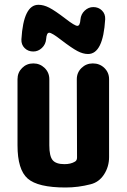

<svg xmlns="http://www.w3.org/2000/svg" viewBox="-20 -790 540 819"><path d="M376 -519.5Q405.3 -519.5 425.3 -500Q445.3 -480.5 445.3 -452.1V-120.1Q445.3 -79.1 423.8 -45.9Q402.3 -12.7 366.2 -3.9Q313.5 9.8 259.8 9.8Q141.6 9.8 98.1 -28.3Q54.7 -66.4 54.7 -169.9V-452.1Q54.7 -480.5 74.2 -500Q93.8 -519.5 122.1 -519.5Q150.4 -519.5 170.4 -500Q190.4 -480.5 190.4 -452.1V-169.9Q190.4 -124 204.6 -106.9Q218.8 -89.8 254.9 -89.8Q282.2 -89.8 299.8 -100.6Q308.6 -105.5 308.6 -118.2L307.6 -452.1Q307.6 -480.5 327.6 -500Q347.7 -519.5 376 -519.5ZM323.2 -707Q325.2 -729.5 341.3 -744.6Q357.4 -759.8 377.9 -759.8Q400.4 -759.8 415 -745.1Q429.7 -730.5 428.7 -708Q419.9 -559.6 355.5 -559.6Q334 -559.6 310.1 -572.3Q286.1 -585 240.2 -620.1Q201.2 -650.4 189.9 -650.4Q178.7 -650.4 176.8 -623Q174.8 -600.6 158.7 -585.4Q142.6 -570.3 122.1 -570.3Q99.6 -570.3 85 -585Q70.3 -599.6 71.3 -622.1Q80.1 -770.5 144.5 -769.5Q166 -769.5 189.9 -757.3Q213.9 -745.1 259.8 -710Q298.8 -679.7 310.1 -679.7Q321.3 -679.7 323.2 -707Z"/></svg>

Font: Rounded-X Mgen+ 1mn bold
Style: Bold
Weight: 700
Designer: [Source Han Sans]
Ryoko NISHIZUKA  (kana & ideographs); Paul D. Hunt (Latin, Greek & Cyrillic); Wenlong ZHANG  (bopomofo
Version: Version 1.059.20150602